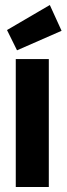

<svg xmlns="http://www.w3.org/2000/svg" viewBox="-20 -747 266 767"><path d="M43 -511V0H175V-511ZM8 -627 179 -727 226 -624 48 -546Z"/></svg>

Font: Jockey One
Style: Regular
Weight: 400
Designer: TypeTogether
Foundry: TypeTogether
Version: Version 1.002